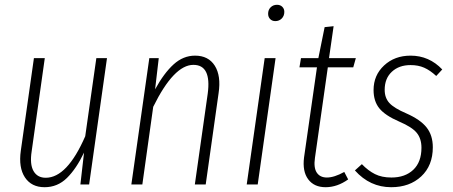

<svg xmlns="http://www.w3.org/2000/svg" viewBox="-20 -762 1871 793"><path d="M164.1 11.2Q109.9 11.2 83 -29.3Q56.2 -69.8 65.9 -139.2L120.1 -522H165L110.8 -137.2Q102.5 -83.5 118.4 -55.7Q134.3 -27.8 168.9 -27.8Q257.3 -27.8 332 -199.2L377.9 -522H421.9L348.1 0H312L327.1 -131.8Q295.4 -65.4 256.6 -27.1Q217.8 11.2 164.1 11.2Z M785.6 -532.2Q840.8 -532.2 867.2 -490.5Q893.6 -448.7 882.8 -377L829.6 0H784.7L837.9 -375Q854 -494.1 778.8 -494.1Q698.2 -494.1 612.8 -320.8L567.9 0H522.5L596.7 -522H635.7L620.6 -393.1Q657.2 -460 697 -496.1Q736.8 -532.2 785.6 -532.2Z M1117.2 -674.8Q1104 -674.8 1095.7 -683.3Q1087.4 -691.9 1087.4 -705.1Q1087.4 -721.7 1097.9 -731.9Q1108.4 -742.2 1124 -742.2Q1137.7 -742.2 1146 -733.9Q1154.3 -725.6 1154.3 -712.9Q1154.3 -696.3 1143.6 -685.5Q1132.8 -674.8 1117.2 -674.8ZM1118.2 -522 1044.4 0H999L1073.2 -522Z M1334 -483.9 1280.8 -109.9Q1274.9 -69.3 1288.3 -49.1Q1301.8 -28.8 1330.1 -28.8Q1360.4 -28.8 1401.9 -51.8L1418 -21Q1373 11.2 1324.7 11.2Q1277.3 11.2 1252.9 -21.5Q1228.5 -54.2 1235.8 -111.8L1289.1 -483.9H1216.8L1223.1 -522H1294.9L1320.8 -649.9L1357.9 -653.8L1338.9 -522H1449.7L1439 -483.9Z M1675.8 -532.2Q1752.4 -532.2 1806.6 -475.1L1781.7 -448.2Q1756.3 -471.7 1731.9 -482.4Q1707.5 -493.2 1675.8 -493.2Q1627.9 -493.2 1598.4 -465.6Q1568.8 -438 1568.8 -391.1Q1568.8 -357.9 1588.1 -336.7Q1607.4 -315.4 1657.7 -293.9Q1716.3 -268.1 1741.9 -235.6Q1767.6 -203.1 1767.6 -153.8Q1767.6 -78.1 1719.7 -33.4Q1671.9 11.2 1595.7 11.2Q1507.8 11.2 1445.8 -58.1L1474.6 -84Q1500.5 -57.1 1528.6 -43Q1556.6 -28.8 1596.7 -28.8Q1653.3 -28.8 1687 -60.8Q1720.7 -92.8 1720.7 -151.9Q1720.7 -189.5 1701.2 -213.4Q1681.6 -237.3 1628.9 -259.8Q1570.3 -285.2 1546.6 -314.7Q1522.9 -344.2 1522.9 -390.1Q1522.9 -451.2 1566.4 -491.7Q1609.9 -532.2 1675.8 -532.2Z"/></svg>

Font: Fira Sans Compressed ExtraLight
Style: Italic
Weight: 250
Width: 3
Italic angle: -8°
Designer: Carrois Corporate & Edenspiekermann AG
Foundry: Carrois Corporate GbR & Edenspiekermann AG
Version: Version 4.203;PS 004.203;hotconv 1.0.88;makeotf.lib2.5.64775